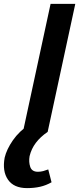

<svg xmlns="http://www.w3.org/2000/svg" viewBox="-61 -678 414 987"><path d="M57 0 199 -658H326L184 0ZM78 289Q10 289 -20 245.5Q-50 202 -37 132Q-27 90 5 43.5Q37 -3 94 -42L184 0Q147 25 123.5 56Q100 87 91 125Q86 155 94.5 180Q103 205 134 205Q148 205 161 201.5Q174 198 187 193L204 259Q176 275 145.5 282Q115 289 78 289Z"/></svg>

Font: Ysabeau Office
Style: Bold Italic
Weight: 700
Italic angle: -12°
Designer: Christian Thalmann (Catharsis Fonts)
Version: Version 2.001;gftools[0.9.30]; featfreeze: tnum,lnum,ss02